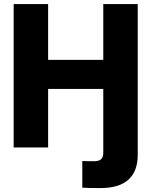

<svg xmlns="http://www.w3.org/2000/svg" viewBox="-20 -748 768 974"><path d="M397.5 204.1V68.8Q407.2 69.3 423.6 69.6Q439.9 69.8 457 69.8Q481.9 69.8 492.9 59.6Q503.9 49.3 503.9 27.8V-58.1H678.7V37.1Q678.7 121.1 631.3 163.6Q584 206.1 489.3 206.1Q460.9 206.1 437 205.6Q413.1 205.1 397.5 204.1ZM49.3 0V-727.5H224.1V-444.3H503.9V-727.5H678.7V0H503.9V-296.9H224.1V0Z"/></svg>

Font: Inter 28pt ExtraBold
Style: Regular
Weight: 800
Designer: Rasmus Andersson
Foundry: rsms
Version: Version 4.001;git-66647c0bb